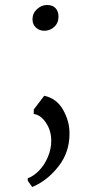

<svg xmlns="http://www.w3.org/2000/svg" viewBox="-20 -516 378 768"><path d="M214 -450Q214 -424 197 -408.5Q180 -393 157 -393Q138 -393 124 -405.5Q110 -418 110 -439Q110 -463 128 -479.5Q146 -496 168 -496Q191 -496 202.5 -483Q214 -470 214 -450ZM258 16Q259 92 214 149.5Q169 207 109 232L91 207V197Q114 189 136 166.5Q158 144 171.5 112Q185 80 185 47Q185 6 163.5 -25.5Q142 -57 115 -60V-78L157 -133Q207 -122 232.5 -76.5Q258 -31 258 16Z"/></svg>

Font: Martel Light
Style: Regular
Weight: 300
Designer: Dan Reynolds
Foundry: Dan Reynolds
Version: Version 1.001; ttfautohint (v1.1) -l 5 -r 5 -G 72 -x 0 -D la